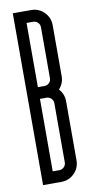

<svg xmlns="http://www.w3.org/2000/svg" viewBox="-84 -750 378 786"><g transform="rotate(-10 105.5 -357.0)"><path d="M77.9 -48.7Q77.9 -48.7 105.4 -48.7Q116.6 -48.7 124.7 -56.6Q132.9 -64.6 132.9 -76.2V-322.4Q132.9 -333.6 124.7 -341.7Q116.6 -349.9 105.4 -349.9H77.9ZM29.2 0V-714.3Q29.2 -714.3 105.4 -714.3Q137 -714.3 159.3 -692Q181.6 -669.7 181.6 -638.1V-426.1Q181.6 -396.5 161.2 -374Q181.6 -351.5 181.6 -322.4Q181.6 -322.4 181.6 -76.2Q181.6 -44.6 159.3 -22.3Q137 0 105.4 0ZM105.4 -398.6Q116.6 -398.6 124.7 -406.5Q132.9 -414.4 132.9 -426.1V-638.1Q132.9 -649.7 124.7 -657.6Q116.6 -665.6 105.4 -665.6H77.9V-398.6Z"/></g></svg>

Font: Marapfhont
Style: Book
Weight: 400
Version: Version 0.15